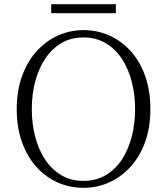

<svg xmlns="http://www.w3.org/2000/svg" viewBox="-20 -883 799 918"><path d="M225 -820V-863H534V-820ZM379 15Q314 15 256 -10.5Q198 -36 154 -85Q110 -134 85 -203.5Q60 -273 60 -361Q60 -448 85 -518Q110 -588 154 -637Q198 -686 256 -712.5Q314 -739 379 -739Q445 -739 502.5 -713.5Q560 -688 604.5 -639Q649 -590 674 -520Q699 -450 699 -361Q699 -274 674 -204.5Q649 -135 604.5 -86Q560 -37 502.5 -11Q445 15 379 15ZM379 -18Q439 -18 485.5 -45.5Q532 -73 563 -120.5Q594 -168 610 -230Q626 -292 626 -361Q626 -430 610 -492Q594 -554 563 -601.5Q532 -649 485.5 -676.5Q439 -704 379 -704Q319 -704 273 -676.5Q227 -649 195.5 -601.5Q164 -554 148 -492Q132 -430 132 -361Q132 -292 148 -230Q164 -168 195.5 -120.5Q227 -73 273 -45.5Q319 -18 379 -18Z"/></svg>

Font: Noto Serif HK ExtraLight
Style: Regular
Weight: 200
Designer: Ryoko NISHIZUKA 西塚涼子 (kana & ideographs); Frank Grießhammer (Latin, Greek & Cyrillic); Wenlong ZHANG 张文龙 (bopomofo); San
Foundry: Adobe
Version: Version 2.002-H1;hotconv 1.1.0;makeotfexe 2.6.0